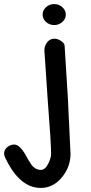

<svg xmlns="http://www.w3.org/2000/svg" viewBox="-29 -717 452 951"><path d="M239.3 -592.8Q215.8 -592.8 199 -608.2Q182.1 -623.5 182.1 -644.5Q182.1 -666 199 -681.4Q215.8 -696.8 239.3 -696.8Q262.7 -696.8 279.8 -681.4Q296.9 -666 296.9 -644.5Q296.9 -623.5 279.8 -608.2Q262.7 -592.8 239.3 -592.8ZM224.1 49.8Q224.6 -2.9 207.5 -219.7L190.9 -467.8Q190.9 -490.2 204.8 -507.8Q218.8 -525.4 240.2 -525.4Q256.8 -525.4 273.4 -514.2Q290 -502.9 291 -491.2L307.1 -231.9L320.3 44.9Q320.3 107.9 279.8 158.7Q235.8 213.9 172.9 213.9Q67.9 213.9 -2.9 64.9Q-8.8 52.7 -8.8 43.5Q-8.8 25.4 6.6 12.2Q22 -1 41.5 -1Q70.3 -1 101.6 57.6Q109.4 73.2 128.9 102.1Q147.9 124.5 172.9 124.5Q194.3 124.5 209.5 94.7Q221.2 72.3 224.1 49.8Z"/></svg>

Font: Bharatayuddha
Style: Regular
Weight: 400
Designer: R.S. Wihananto
Foundry: R.S. Wihananto
Version: Version 2.0.1